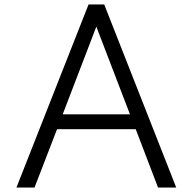

<svg xmlns="http://www.w3.org/2000/svg" viewBox="-20 -845 868 865"><path d="M54 0H135.5L237 -263H591.5L692 0H774L449.5 -825H379ZM262.5 -330 414 -725 565.5 -330Z"/></svg>

Font: Spartan
Style: Regular
Weight: 400
Designer: Matt Bailey, Mirko Velimirovic
Foundry: Matt Bailey
Version: Version 1.003; ttfautohint (v1.8.3)